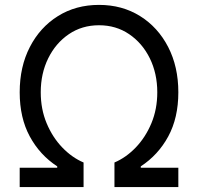

<svg xmlns="http://www.w3.org/2000/svg" viewBox="-20 -757 801 777"><path d="M59.7 0V-78.1H211.6V-83.8Q141.3 -129.6 100.5 -204.9Q59.7 -280.2 59.7 -383.5Q59.7 -487.2 100.9 -566.9Q142 -646.7 214.5 -691.9Q286.9 -737.2 380.7 -737.2Q474.4 -737.2 546.9 -691.9Q619.3 -646.7 660.5 -566.9Q701.7 -487.2 701.7 -383.5Q701.7 -280.2 660.9 -204.9Q620 -129.6 549.7 -83.8V-78.1H701.7V0H443.2V-99.4Q490.1 -119.3 529.5 -160.3Q568.9 -201.3 592.7 -258.3Q616.5 -315.3 616.5 -383.5Q616.5 -459.5 586.3 -521Q556.1 -582.4 502.8 -618.6Q449.6 -654.8 380.7 -654.8Q311.8 -654.8 258.5 -618.6Q205.3 -582.4 175.1 -521Q144.9 -459.5 144.9 -383.5Q144.9 -315.3 168.7 -258.3Q192.5 -201.3 231.9 -160.3Q271.3 -119.3 318.2 -99.4V0Z"/></svg>

Font: Inter Zeller
Style: Regular
Weight: 400
Designer: Rasmus Andersson; Joe Bland
Foundry: zeller
Version: Version 3.015;git-dec3a8cb1